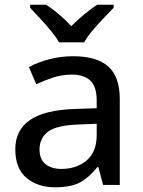

<svg xmlns="http://www.w3.org/2000/svg" viewBox="-20 -786 609 816"><path d="M291 -547Q391 -547 440 -503.5Q489 -460 489 -365V0H418L398 -76H394Q359 -32 320.5 -11Q282 10 214 10Q141 10 93 -29.5Q45 -69 45 -152Q45 -233 107.5 -276Q170 -319 300 -323L391 -326V-357Q391 -419 363.5 -444Q336 -469 286 -469Q244 -469 206 -456.5Q168 -444 134 -428L103 -501Q139 -521 188.5 -534Q238 -547 291 -547ZM316 -257Q221 -254 184.5 -226.5Q148 -199 148 -151Q148 -108 174 -88Q200 -68 241 -68Q305 -68 348 -104Q391 -140 391 -213V-260ZM231 -606Q218 -629 196 -655.5Q174 -682 150 -708Q126 -734 108 -753V-766H176Q202 -749 230 -725.5Q258 -702 283 -675Q310 -702 338.5 -725.5Q367 -749 393 -766H463V-753Q444 -734 419.5 -708Q395 -682 372.5 -655.5Q350 -629 338 -606Z"/></svg>

Font: Noto Sans New Tai Lue Medium
Style: Regular
Weight: 500
Version: Version 2.003